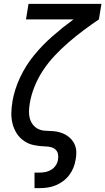

<svg xmlns="http://www.w3.org/2000/svg" viewBox="-20 -755 543 990"><path d="M158 215V135H184Q199 135 214.5 132Q230 129 244.5 120Q259 111 268 97Q277 83 279 68Q282 53 279 39Q276 25 266 16Q256 7 242 3.5Q228 0 213 0Q184 -1 156 -6.5Q128 -12 105 -27.5Q82 -43 67 -66Q52 -89 45 -116Q38 -143 38.5 -172Q39 -201 44 -230V-232Q55 -295 84 -356.5Q113 -418 156 -470.5Q199 -523 251 -568.5Q303 -614 359 -655H114L127 -735H503L490 -655Q450 -628 410.5 -598.5Q371 -569 334 -537Q297 -505 263 -469Q229 -433 202.5 -393Q176 -353 158 -308.5Q140 -264 133 -219Q130 -200 129.5 -180.5Q129 -161 134 -143.5Q139 -126 150 -112Q161 -98 177 -90Q193 -82 212 -81Q231 -80 250.5 -79Q270 -78 287.5 -73Q305 -68 320.5 -59Q336 -50 348 -36.5Q360 -23 366.5 -6.5Q373 10 373.5 29Q374 48 370 68Q367 88 359 108.5Q351 129 337.5 147Q324 165 306 178.5Q288 192 267.5 200.5Q247 209 226 212Q205 215 184 215Z"/></svg>

Font: Iosevka Term Curly Md Obl
Style: Regular
Weight: 500
Italic angle: -9°
Designer: Belleve Invis
Foundry: Belleve Invis
Version: Version 32.3.0